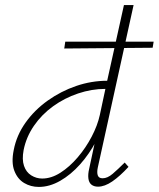

<svg xmlns="http://www.w3.org/2000/svg" viewBox="-20 -731 625 756"><path d="M133 5Q101 5 75 -10.5Q49 -26 36.5 -58.5Q24 -91 34 -140Q45 -198 80.5 -248Q116 -298 168 -335Q220 -372 280 -392.5Q340 -413 402 -413L468 -711H506L365 -71Q361 -52 365 -40.5Q369 -29 384 -29Q403 -29 423.5 -46.5Q444 -64 471 -91L486 -74Q452 -37 422 -16.5Q392 4 366 4Q350 4 340 -4Q330 -12 328 -28.5Q326 -45 331 -66L369 -243L397 -277Q385 -226 358.5 -175.5Q332 -125 295.5 -84Q259 -43 217 -19Q175 5 133 5ZM146 -28Q182 -28 218 -51Q254 -74 286 -111.5Q318 -149 341 -193Q364 -237 373 -278L398 -395L415 -381H395Q341 -381 287.5 -363Q234 -345 189 -312.5Q144 -280 113.5 -235.5Q83 -191 73 -140Q66 -103 74.5 -78Q83 -53 103 -40.5Q123 -28 146 -28ZM237 -567H585L581 -543L233 -540Z"/></svg>

Font: Ysabeau Infant ExtraLight
Style: Italic
Weight: 250
Italic angle: -12°
Designer: Christian Thalmann (Catharsis Fonts)
Version: Version 2.001;gftools[0.9.30]; featfreeze: ss01,ss02,lnum